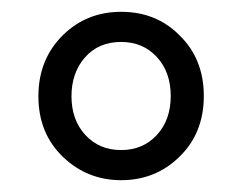

<svg xmlns="http://www.w3.org/2000/svg" viewBox="-20 -785 410 325"><path d="M185 -480Q128 -480 87 -519Q45 -559 45 -622Q45 -685 87 -726Q127 -765 185 -765Q244 -765 283 -726Q325 -686 325 -622.5Q325 -559 283 -519Q243 -480 185 -480ZM185 -531Q222 -531 245.5 -556.5Q269 -582 269 -622.5Q269 -663 245.5 -688.5Q222 -714 185 -714Q147 -714 124 -688Q101 -662 101 -622Q101 -582 124.5 -556.5Q148 -531 185 -531Z"/></svg>

Font: GenSenRounded JP R
Style: Regular
Weight: 400
Version: Version 1.501;PS 1;hotconv 16.6.51;makeotf.lib2.5.65220